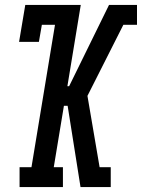

<svg xmlns="http://www.w3.org/2000/svg" viewBox="-20 -755 573 775"><path d="M377 0 386 -57 382 -80H427V0ZM59 0V-80H107L202 -655H149L137 -586H57L82 -735H306L252 -407H259L420 -735H499L489 -678L499 -735H533V-655H478L333 -368L386 -57L377 0H305L253 -328H238L197 -80H234V0Z"/></svg>

Font: Iosevka Slab Medium Oblique
Style: Regular
Weight: 500
Italic angle: -9°
Monospace: yes
Designer: Belleve Invis
Foundry: Belleve Invis
Version: Version 11.1.1; ttfautohint (v1.8.3)